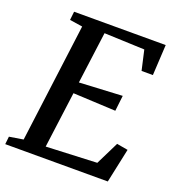

<svg xmlns="http://www.w3.org/2000/svg" viewBox="-136 -853 894 964"><g transform="rotate(20 311.0 -371.5)"><path d="M-1.5 0 3 -41.5 77.5 -53.5 159.5 -687 91 -697.5 96 -743H585.5L576.5 -579.5H516L492 -685.5L276.5 -694L240 -417.5L470 -429.5L460.5 -346.5L233 -357.5L193.5 -58L465 -70L526 -193.5L585.5 -183L546.5 0Z"/></g></svg>

Font: Merriweather Medium
Style: Italic
Weight: 500
Italic angle: -7.8°
Version: Version 2.101